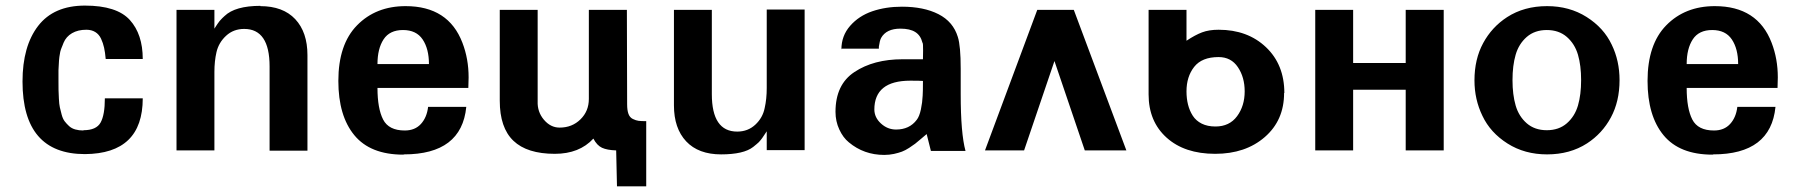

<svg xmlns="http://www.w3.org/2000/svg" viewBox="-20 -535 6394 683"><path d="M276.9 -70.8V-71.8Q322.8 -71.8 337.9 -99.1Q353 -126.5 353 -185.1H487.8Q487.8 11.7 282.2 13.2Q60.1 13.2 60.1 -245.1Q60.1 -370.6 115.7 -442.9Q171.4 -515.1 282.2 -515.1Q395.5 -515.1 441.9 -463.9Q487.8 -413.1 487.8 -325.2H356Q354 -348.6 350.3 -365.2Q346.7 -381.8 339.4 -397.5Q332 -413.1 318.8 -421.1Q305.7 -429.2 287.1 -429.2Q257.3 -429.2 236.3 -417Q215.3 -404.8 206.1 -382.8Q205.1 -379.9 202.4 -373.3Q199.7 -366.7 199 -365Q198.2 -363.3 196.5 -358.4Q194.8 -353.5 194.3 -350.6Q193.8 -347.7 192.9 -342.5Q191.9 -337.4 191.2 -332.3Q190.4 -327.1 189.9 -319.8Q188 -287.6 188 -285.2V-248Q188 -227.1 188.2 -214.8Q188.5 -202.6 189.5 -183.6Q190.4 -164.6 192.9 -153.1Q195.3 -141.6 199.5 -126.7Q203.6 -111.8 210.2 -103.3Q216.8 -94.7 225.8 -86.4Q234.9 -78.1 247.8 -74.5Q260.7 -70.8 276.9 -70.8Z M906.7 -514.2 905.8 -513.2Q986.8 -513.2 1030.3 -466.8Q1073.7 -420.4 1073.7 -338.9V1H939V-298.8Q939 -432.1 848.6 -432.1Q810.5 -432.1 784.2 -407.7Q757.8 -383.3 750 -349.1Q742.7 -317.4 742.7 -278.8V0H607.9V-500H742.7V-433.1Q745.1 -437 748.8 -442.6Q752.4 -448.2 753.7 -450Q754.9 -451.7 757.6 -455.3Q760.3 -459 761.2 -460.2Q762.2 -461.4 765.4 -464.8Q768.6 -468.3 771.2 -470.9Q773.9 -473.6 778.8 -478Q816.4 -514.2 906.7 -514.2Z M1417 14.2 1414.6 15.1Q1297.4 15.1 1240.5 -54Q1183.6 -123 1183.6 -247.1Q1183.6 -377 1250 -444.8Q1316.9 -513.2 1422.9 -513.2Q1575.2 -513.2 1625 -382.8Q1647 -325.7 1647 -259.8L1646 -222.2H1322.8Q1322.8 -148.9 1342.8 -109.9Q1362.8 -70.8 1419.9 -70.8Q1456.1 -70.8 1477.3 -94Q1498.5 -117.2 1502.9 -154.8H1638.7Q1622.1 14.2 1417 14.2ZM1505.9 -307.1Q1505.9 -361.3 1483.4 -394.8Q1460.9 -428.2 1413.6 -428.2Q1366.2 -428.2 1344.5 -395Q1322.8 -361.8 1322.8 -307.1Z M2210 -500 2210.9 -164.1Q2210.9 -142.6 2215.6 -129.9Q2220.2 -117.2 2231.2 -111.8Q2242.2 -106.4 2251.5 -105.2Q2260.7 -104 2278.8 -104V127.9H2174.8L2171.9 0Q2139.6 -1 2121.6 -9.3Q2103.5 -17.6 2090.8 -42Q2041 12.2 1953.6 12.2Q1855 12.2 1806.4 -34.2Q1757.8 -80.6 1757.8 -176.8V-500H1892.6V-174.8Q1891.1 -137.2 1914.8 -109.1Q1938.5 -81.1 1970.7 -81.1Q2015.1 -81.1 2044.9 -110.4Q2074.7 -139.6 2074.7 -183.1V-500Z M2544.4 14.2H2545.4Q2464.4 14.2 2420.9 -32.2Q2377.4 -78.6 2377.4 -160.2V-500H2512.2V-200.2Q2512.2 -66.9 2602.5 -66.9Q2640.6 -66.9 2667 -91.6Q2693.4 -116.2 2700.2 -150.9Q2707.5 -182.6 2707.5 -222.2V-501H2842.3V-1H2707.5V-67.9Q2703.6 -62.5 2698.5 -54.4Q2693.4 -46.4 2691.4 -43.9Q2689.5 -41.5 2686 -36.9Q2682.6 -32.2 2679.4 -29.3Q2676.3 -26.4 2671.4 -22.2Q2666.5 -18.1 2659.2 -12.2Q2625.5 14.2 2544.4 14.2Z M2972.2 -361.8 2973.1 -358.9Q2973.1 -407.7 3004.2 -443.1Q3035.2 -478.5 3083 -494.9Q3130.9 -511.2 3188.5 -511.2Q3266.1 -511.2 3318.4 -484.6Q3370.6 -458 3387.2 -403.8Q3397.5 -372.1 3397.5 -290V-200.2Q3397.5 -60.5 3414.6 2H3291.5L3276.4 -58.1Q3270.5 -53.2 3256.6 -41.3Q3242.7 -29.3 3235.4 -23.7Q3228 -18.1 3214.1 -9Q3200.2 0 3188.5 4.4Q3176.8 8.8 3160.2 12.5Q3143.6 16.1 3125.5 16.1Q3053.2 16.1 2999.5 -28.8Q2979 -45.4 2965.6 -74.5Q2952.1 -103.5 2952.1 -137.2Q2952.1 -234.4 3019.5 -278.8Q3087.9 -324.2 3190.4 -324.2H3263.2Q3263.2 -328.1 3263.7 -355Q3264.2 -381.8 3261.2 -383.8Q3254.9 -409.2 3235.8 -421.1Q3216.8 -433.1 3183.1 -433.1Q3132.8 -433.1 3114.3 -399.9Q3109.4 -390.6 3106.4 -369.1V-361.8ZM3090.3 -145V-146Q3090.3 -117.2 3113.8 -95.7Q3137.2 -74.2 3167.5 -74.2Q3215.3 -74.2 3241.2 -108.9Q3250.5 -120.6 3255.9 -145.8Q3261.2 -170.9 3262.2 -194.8Q3263.2 -209 3263.2 -247.1Q3252 -248 3218.3 -248Q3090.3 -248 3090.3 -145Z M3483.9 0 3669.9 -500H3799.8L3986.8 0H3838.9L3731 -317.9L3623 0Z M4548.8 -204.1H4547.9Q4547.9 -106.9 4479.2 -47.4Q4410.6 12.2 4302.7 12.2Q4193.8 12.2 4129.9 -45.4Q4065.9 -103 4065.9 -199.2V-500H4200.7V-390.1Q4231.4 -410.6 4256.1 -419.9Q4280.8 -429.2 4314.9 -429.2Q4418 -429.2 4483.4 -367.2Q4548.8 -305.2 4548.8 -204.1ZM4407.7 -210Q4407.7 -260.3 4383.5 -296.1Q4359.4 -332 4314.9 -332Q4255.4 -332 4228 -297.1Q4200.7 -262.2 4200.7 -210Q4200.7 -184.6 4206.1 -163.1Q4211.4 -141.6 4222.9 -123.5Q4234.4 -105.5 4254.9 -95.2Q4275.4 -85 4303.7 -85Q4353.5 -85 4380.6 -121.6Q4407.7 -158.2 4407.7 -210Z M5115.7 0H4980.5V-215.8H4793.5V0H4658.7V-500H4793.5V-311H4980.5V-500H5115.7Z M5741.2 -250Q5741.2 -174.3 5710.4 -117.2Q5679.7 -60.1 5625.5 -24.9Q5564.9 14.2 5483.4 14.2Q5403.8 14.2 5342.8 -24.4Q5281.7 -63 5253.4 -123Q5225.1 -181.2 5225.1 -249Q5225.1 -324.7 5256.1 -381.8Q5287.1 -439 5341.3 -474.1Q5401.9 -513.2 5483.4 -513.2Q5563 -513.2 5624 -474.6Q5685.1 -436 5713.4 -376Q5741.2 -318.8 5741.2 -250ZM5411.1 -96.4Q5439.5 -71.8 5482.4 -71.8Q5525.4 -71.8 5553.7 -96.4Q5582 -121.1 5593.3 -159.7Q5604.5 -198.2 5604.5 -250Q5604.5 -301.8 5593.3 -340.3Q5582 -378.9 5553.7 -403.6Q5525.4 -428.2 5482.4 -428.2Q5439.5 -428.2 5411.1 -403.6Q5382.8 -378.9 5371.6 -340.3Q5360.4 -301.8 5360.4 -250Q5360.4 -198.2 5371.6 -159.7Q5382.8 -121.1 5411.1 -96.4Z M6074.2 14.2 6071.8 15.1Q5954.6 15.1 5897.7 -54Q5840.8 -123 5840.8 -247.1Q5840.8 -377 5907.2 -444.8Q5974.1 -513.2 6080.1 -513.2Q6232.4 -513.2 6282.2 -382.8Q6304.2 -325.7 6304.2 -259.8L6303.2 -222.2H5980Q5980 -148.9 6000 -109.9Q6020 -70.8 6077.1 -70.8Q6113.3 -70.8 6134.5 -94Q6155.8 -117.2 6160.2 -154.8H6295.9Q6279.3 14.2 6074.2 14.2ZM6163.1 -307.1Q6163.1 -361.3 6140.6 -394.8Q6118.2 -428.2 6070.8 -428.2Q6023.4 -428.2 6001.7 -395Q5980 -361.8 5980 -307.1Z"/></svg>

Font: Perun
Style: Bold
Weight: 700
Foundry: Copyright (c) Stefan Peev, Context Ltd, 2016
Version: Version 1.0000